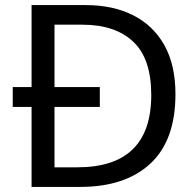

<svg xmlns="http://www.w3.org/2000/svg" viewBox="-20 -734 770 754"><path d="M317 -714Q424 -714 503 -674Q582 -634 625.5 -556.5Q669 -479 669 -364Q669 -183 570.5 -91.5Q472 0 295 0H104V-314H30V-392H104V-714ZM304 -637H194V-392H372V-314H194V-77H284Q574 -77 574 -361Q574 -504 503 -570.5Q432 -637 304 -637Z"/></svg>

Font: Noto Sans Tifinagh
Style: Regular
Weight: 400
Designer: JamraPatel
Foundry: JamraPatel LLC
Version: Version 2.004; ttfautohint (v1.8.4.7-5d5b)